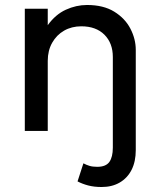

<svg xmlns="http://www.w3.org/2000/svg" viewBox="-20 -525 639 770"><path d="M387.5 225Q357.5 225 333.8 218.8Q310 212.5 291 202.5L314.5 130Q326.5 136.5 339 140.2Q351.5 144 370 144Q404.5 144 418.5 124.5Q432.5 105 432.5 67V-296.5Q432.5 -352 398.8 -385.8Q365 -419.5 306 -419.5Q267.5 -419.5 237.2 -402.2Q207 -385 189.2 -353.5Q171.5 -322 171.5 -281V0H79.5V-490H171.5V-424Q202.5 -467 244 -486Q285.5 -505 329 -505Q395 -505 438.2 -478.2Q481.5 -451.5 503 -410Q524.5 -368.5 524.5 -325V77Q524.5 123 507.8 156Q491 189 460.2 207Q429.5 225 387.5 225Z"/></svg>

Font: Geologica Cursive Light
Style: Regular
Weight: 300
Designer: Sindre Bremnes, Frode Helland
Foundry: Monokrom Skriftforlag AS
Version: Version 1.010;gftools[0.9.28]